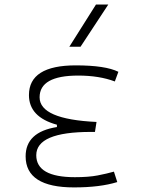

<svg xmlns="http://www.w3.org/2000/svg" viewBox="-20 -815 626 845"><path d="M305.7 9.8Q92.8 9.8 92.8 -127Q92.8 -233.9 230.5 -255.9V-266.1Q107.4 -299.8 107.4 -396.5Q107.4 -527.3 313.5 -527.3Q443.8 -527.3 501 -499L485.4 -456.5Q416.5 -482.4 324.2 -482.4Q154.3 -482.4 154.3 -386.7Q154.3 -290 404.8 -278.3L397.9 -234.4H379.9Q139.6 -234.4 139.6 -131.8Q139.6 -35.2 309.6 -35.2Q370.1 -35.2 410.2 -43Q450.2 -50.8 481.4 -59.6L496.1 -13.7Q419.9 9.8 305.7 9.8ZM285.2 -609.4 402.3 -794.9H456.5L334.5 -609.4Z"/></svg>

Font: Cascadia Mono NF ExtraLight
Style: Regular
Weight: 200
Monospace: yes
Designer: Aaron Bell
Foundry: Saja Typeworks
Version: Version 2404.023; ttfautohint (v1.8.4)